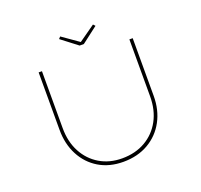

<svg xmlns="http://www.w3.org/2000/svg" viewBox="-146 -1029 1254 1199"><g transform="rotate(-20 481.5 -429.5)"><path d="M477 6Q384 6 315 -35.5Q246 -77 207.5 -150.5Q169 -224 169 -318V-700H191V-322Q191 -231 227.5 -162.5Q264 -94 328.5 -55.5Q393 -17 477 -17Q565 -17 631.5 -55.5Q698 -94 735 -162.5Q772 -231 772 -322V-700H794V-317Q794 -223 754.5 -150Q715 -77 643.5 -35.5Q572 6 477 6ZM467 -770 360 -852 372 -865 489 -783H474L590 -865L602 -852L495 -770Z"/></g></svg>

Font: Lexend Peta Thin
Style: Regular
Weight: 250
Version: Version 1.007